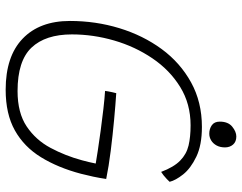

<svg xmlns="http://www.w3.org/2000/svg" viewBox="-108 -722 854 678"><g transform="rotate(90 319.0 -383.0)"><path d="M297 24Q179 24 116.5 -36Q54 -96 54 -203Q54 -294 79.5 -377.5Q105 -461 153.2 -526.8Q201.5 -592.5 271 -630.8Q340.5 -669 428 -669Q492.5 -669 533.5 -649.2Q574.5 -629.5 595.8 -602.8Q617 -576 622 -555Q618.5 -551 612.2 -545Q606 -539 599 -533.5Q592 -528 587 -525Q570 -570 547.2 -592.2Q524.5 -614.5 494 -621.8Q463.5 -629 422.5 -629Q346.5 -629 287 -592.2Q227.5 -555.5 186 -494.2Q144.5 -433 123 -359Q101.5 -285 101.5 -210Q101.5 -116.5 148.2 -67.2Q195 -18 301.5 -18Q378.5 -18 426.5 -50.2Q474.5 -82.5 502.2 -134.5Q530 -186.5 546 -245.5Q549 -256.5 552.2 -269.8Q555.5 -283 557.5 -294Q544.5 -296.5 512.8 -301.2Q481 -306 441.2 -311.5Q401.5 -317 363.8 -321.2Q326 -325.5 301 -327Q301.5 -331.5 302.8 -338.5Q304 -345.5 305.8 -353.2Q307.5 -361 309 -366.5Q348 -364 402.2 -359Q456.5 -354 512.5 -347Q568.5 -340 612 -331Q608.5 -307.5 603.8 -285.2Q599 -263 593.5 -241.5Q572 -160.5 535.2 -100.8Q498.5 -41 440.5 -8.5Q382.5 24 297 24ZM462 -790.5Q480.5 -790.5 490.5 -779Q500.5 -767.5 500.5 -750.5Q500.5 -733.5 493.8 -721Q487 -708.5 476 -701.8Q465 -695 452 -695Q435 -695 422.2 -704Q409.5 -713 409.5 -732Q409.5 -761.5 427.2 -776Q445 -790.5 462 -790.5Z"/></g></svg>

Font: Grandstander Thin
Style: Italic
Weight: 100
Italic angle: -15°
Designer: Tyler Finck
Foundry: Etcetera Type Co
Version: Version 1.200